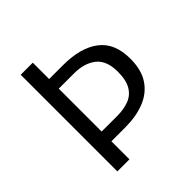

<svg xmlns="http://www.w3.org/2000/svg" viewBox="-184 -828 967 967"><g transform="rotate(-45 300.0 -344.0)"><path d="M193.5 -688.5V-572H292.5Q417 -572 486.2 -519.2Q555.5 -466.5 555.5 -355Q555.5 -275 521.8 -225Q488 -175 428.8 -151.8Q369.5 -128.5 292 -128.5H193.5V0H107.5V-688.5ZM303 -503.5H193.5V-198H303.5Q351 -198 387.2 -211.5Q423.5 -225 444 -259Q464.5 -293 464.5 -353Q464.5 -433.5 419.8 -468.5Q375 -503.5 303 -503.5Z"/></g></svg>

Font: Fira Code Light
Style: Regular
Weight: 400
Monospace: yes
Version: Version 5.002